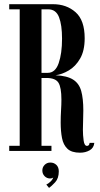

<svg xmlns="http://www.w3.org/2000/svg" viewBox="-20 -720 478 916"><path d="M362 8.5Q321.5 8.5 301.8 -10.2Q282 -29 275.8 -61.5Q269.5 -94 269.5 -135Q269.5 -164.5 271.2 -193Q273 -221.5 273 -244.5Q273 -303 258.8 -325.5Q244.5 -348 201.5 -348H178V-24.5H225.5V0H24V-24.5H74V-675.5H24V-700H233Q297 -700 340.5 -661.8Q384 -623.5 384 -537.5Q384 -478 362.2 -440.5Q340.5 -403 308.2 -384Q276 -365 245 -361Q300 -358.5 328.8 -340.2Q357.5 -322 367.5 -285.8Q377.5 -249.5 377.5 -193Q377.5 -169.5 376.5 -145.8Q375.5 -122 375.5 -101Q375.5 -75 379 -49.5Q382.5 -24 395 -24Q406 -24 407.5 -38.5H430Q427.5 -14 407.5 -2.8Q387.5 8.5 362 8.5ZM178 -372.5H208Q244 -372.5 260 -418.8Q276 -465 276 -535.5Q276 -601 261.5 -638.2Q247 -675.5 210 -675.5H178ZM214 176.5 201 160.5Q210 156.5 220.5 146.8Q231 137 234 126.5Q228.5 131.5 219.5 131.5Q203.5 131.5 192.8 120.5Q182 109.5 182 93.5Q182 77.5 193 66.5Q204 55.5 220 55.5Q237.5 55.5 249 66.8Q260.5 78 260.5 97.5Q260.5 131 243 149.8Q225.5 168.5 214 176.5Z"/></svg>

Font: Imbue 50pt SemiBold
Style: Regular
Weight: 600
Designer: Tyler Finck
Foundry: Etcetera Type Company
Version: Version 1.102; ttfautohint (v1.8.3)